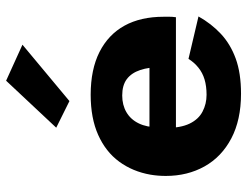

<svg xmlns="http://www.w3.org/2000/svg" viewBox="-108 -672 790 613"><g transform="rotate(-90 286.5 -365.0)"><path d="M96 -197.8H538.5L522.2 -282.3H96ZM379.3 -244.7V-217.8L538.5 -197.8Q540.2 -209.8 540.1 -220.5Q540 -231.2 540 -237.2Q540 -310.2 511.7 -361.8Q483.3 -413.5 427.6 -441.8Q371.8 -470 290.8 -470Q216.3 -470 162.7 -446Q109 -422 77.4 -379Q45.8 -336 35.8 -279Q33.8 -267 32.8 -255Q31.8 -243 31.8 -230Q31.8 -161 62.2 -106.5Q92.7 -52 151.6 -21Q210.5 10 294.3 10Q360.3 10 406.7 -7Q453 -24 485.5 -54.4Q518 -84.8 541 -125.8L405.5 -157.7Q394.2 -139.5 377.7 -126.2Q361.2 -112.8 339.8 -106.4Q318.3 -100 290.8 -100Q261.8 -100 237.3 -112.8Q212.7 -125.5 198.8 -154.2Q185 -182.8 185 -230L187 -254.7Q187 -290.7 199.6 -316.6Q212.2 -342.5 235.3 -355.9Q258.3 -369.3 288.7 -369.3Q321.2 -369.3 340.8 -354.7Q360.5 -340 369.9 -311.9Q379.3 -283.8 379.3 -244.7ZM450.8 -687.8 335.8 -740 185.8 -580 270.8 -537.8Z"/></g></svg>

Font: Jost* Book
Style: Regular
Weight: 400
Version: Version 3.000